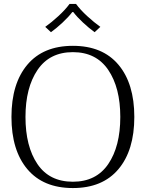

<svg xmlns="http://www.w3.org/2000/svg" viewBox="-20 -942 738 972"><path d="M209 -806Q240 -828 275 -860Q310 -892 332 -922H365Q387 -892 422 -860Q457 -828 488 -806L459 -779Q430 -800 400 -828Q370 -856 351 -881H346Q327 -856 297 -828Q267 -800 238 -779ZM38 -350Q38 -519 118.5 -614.5Q199 -710 349 -710Q499 -710 579.5 -614.5Q660 -519 660 -350Q660 -181 579.5 -85.5Q499 10 349 10Q199 10 118.5 -85.5Q38 -181 38 -350ZM589 -350Q589 -498 528 -588Q467 -678 349 -678Q231 -678 170 -588Q109 -498 109 -350Q109 -201 169.5 -111.5Q230 -22 349 -22Q467 -22 528 -111.5Q589 -201 589 -350Z"/></svg>

Font: Trirong Light
Style: Regular
Weight: 300
Designer: Katatrad Team
Foundry: CadsonDemak
Version: Version 1.001